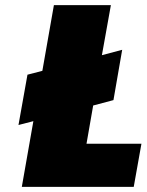

<svg xmlns="http://www.w3.org/2000/svg" viewBox="-20 -728 571 748"><path d="M531 -168 501 0H65L110 -256L52 -241L87 -437L145 -452L190 -708H412L377 -513L456 -534L422 -338L343 -317L317 -168Z"/></svg>

Font: Fz Poppins Black
Style: Italic
Weight: 900
Italic angle: -10°
Designer: Ninad Kale (Devanagari), Jonny Pinhorn (Latin)
Foundry: Indian Type Foundry
Version: Vit hóa bi Vntype.Com & FontZin.Com